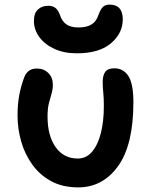

<svg xmlns="http://www.w3.org/2000/svg" viewBox="-20 -802 657 832"><path d="M319 10Q251 10 201.5 -17Q152 -44 119.5 -89.5Q87 -135 71.5 -190Q56 -245 56 -301Q56 -350 63.5 -390Q71 -430 85 -467Q92 -485 105 -495Q118 -505 140 -505Q170 -505 189.5 -485.5Q209 -466 209 -435Q209 -415 203.5 -396.5Q198 -378 192 -355Q186 -332 186 -297Q186 -214 221 -164.5Q256 -115 317 -115Q354 -115 379 -144.5Q404 -174 417 -225Q430 -276 430 -343Q430 -379 427.5 -401Q425 -423 425 -447Q425 -475 436 -490.5Q447 -506 476 -506Q514 -506 536 -473Q558 -440 558 -359Q558 -174 491.5 -82Q425 10 319 10ZM313 -571Q257 -571 215 -590.5Q173 -610 150 -642Q127 -674 127 -711Q127 -745 144.5 -761Q162 -777 189 -777Q209 -777 221 -767Q233 -757 241 -734Q249 -710 267.5 -696.5Q286 -683 320 -683Q356 -683 376.5 -696Q397 -709 405 -733Q414 -759 424.5 -770.5Q435 -782 455 -782Q512 -782 512 -718Q512 -658 461 -614.5Q410 -571 313 -571Z"/></svg>

Font: Shantell Sans Normal
Style: Regular
Weight: 600
Designer: Stephen Nixon, Anya Danilova, Shantell Martin
Foundry: Arrow Type
Version: Version 1.009;[a7da0bfa3]